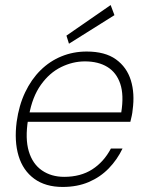

<svg xmlns="http://www.w3.org/2000/svg" viewBox="-20 -728 581 760"><path d="M228 12Q160 12 115.5 -20.5Q71 -53 53.5 -111Q36 -169 46 -246Q55 -311 79.5 -362.5Q104 -414 140.5 -450Q177 -486 223.5 -505Q270 -524 323 -524Q396 -524 439 -493Q482 -462 498 -410Q514 -358 505 -293Q504 -281 501.5 -269.5Q499 -258 496 -246H77L84 -283H460Q471 -352 456 -396.5Q441 -441 405 -463Q369 -485 316 -485Q268 -485 222 -462.5Q176 -440 142 -392.5Q108 -345 95 -272L91 -254Q79 -179 94 -129Q109 -79 146 -53.5Q183 -28 234 -28Q299 -28 345 -57.5Q391 -87 419 -140H465Q444 -96 410.5 -61.5Q377 -27 331.5 -7.5Q286 12 228 12ZM253 -555 243 -587 418 -708 433 -668Z"/></svg>

Font: DM Sans 12pt ExtraLight
Style: Italic
Weight: 250
Italic angle: -10°
Version: Version 4.004;gftools[0.9.30]